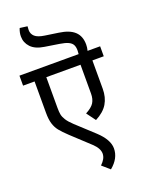

<svg xmlns="http://www.w3.org/2000/svg" viewBox="-188 -972 881 1164"><g transform="rotate(-20 252.5 -389.5)"><path d="M512.2 -551.8H439V-369.1Q439 -313.5 414.8 -273.2Q390.6 -232.9 335.9 -204.6L293 -262.7Q333 -283.7 347.7 -307.1Q362.3 -330.6 362.3 -365.2V-551.8H141.6V-353.5Q141.6 -327.1 144.8 -310.5Q147.9 -293.9 160.4 -273.9Q172.9 -253.9 199.7 -229L313.5 -124Q379.4 -62.5 379.4 -6.3Q379.4 57.6 318.8 107.4L270 64.9Q286.6 48.8 295.2 33.4Q303.7 18.1 304.2 0.5Q304.2 -33.7 266.1 -69.3L150.4 -176.8Q117.2 -208 100.1 -229.5Q83 -251 74.5 -278.8Q65.9 -306.6 65.9 -349.6V-551.8H-8.3V-616.2H512.2ZM375 -640.1Q375 -662.6 367.4 -676.5Q359.9 -690.4 340.8 -699.5Q321.8 -708.5 287.1 -713.9L193.8 -728.5Q136.2 -737.3 108.6 -766.8Q81.1 -796.4 81.1 -835.9Q81.1 -861.8 91.8 -887.2L140.1 -880.9L139.6 -871.1Q138.7 -860.4 138.7 -856.9Q138.7 -831.5 157 -814.9Q175.3 -798.3 219.2 -792L305.2 -779.3Q372.1 -770 404.3 -739.7Q436.5 -709.5 436.5 -655.8Q436.5 -636.7 431.6 -617.9Q426.8 -599.1 414.1 -576.7L369.6 -589.4Q375 -620.6 375 -640.1Z"/></g></svg>

Font: Varta
Style: Regular
Weight: 400
Designer: Joana Correia, Viktoriya Grabowska, Eben Sorkin
Foundry: Sorkin Type
Version: Version 1.002; ttfautohint (v1.3) -l 8 -r 24 -G 200 -x 12 -H